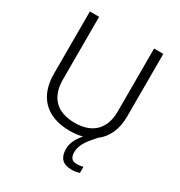

<svg xmlns="http://www.w3.org/2000/svg" viewBox="-212 -860 1149 1225"><g transform="rotate(30 362.5 -247.5)"><path d="M454 112C454 59 489 14 539 -41C601 -87 633 -160 633 -252V-714H565V-249C565 -127 497 -50 363 -50C230 -50 160 -122 160 -253V-714H92V-254C92 -90 186 10 360 10C394 10 425 6 453 -1C423 33 398 76 398 120C398 187 431 219 494 219C518 219 535 215 552 210V165C541 168 525 171 504 171C472 171 454 154 454 112Z"/></g></svg>

Font: Noto Sans Thaana Light
Style: Regular
Weight: 300
Designer: David Williams
Foundry: Google Inc.
Version: Version 3.001